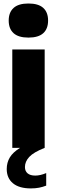

<svg xmlns="http://www.w3.org/2000/svg" viewBox="-20 -824 318 1070"><path d="M28.5 -709.5Q28.5 -755 55.8 -779.8Q83 -804.5 138.5 -804.5Q194 -804.5 221 -780Q248 -755.5 248 -709.5Q248 -663.5 221 -639Q194 -614.5 138.5 -614.5Q83 -614.5 55.8 -639Q28.5 -663.5 28.5 -709.5ZM176.5 154.5Q204.5 154.5 237.5 140.5V210.5Q218 218 197.8 222Q177.5 226 152 226Q86.5 226 52 197.2Q17.5 168.5 17.5 118Q17.5 82 34.8 53.2Q52 24.5 92 0H48.5V-548.5H229V0Q167 24.5 143 50.5Q119 76.5 119 107Q119 129.5 133.8 142Q148.5 154.5 176.5 154.5Z"/></svg>

Font: Encode Sans Semi Condensed ExBd
Style: Regular
Weight: 800
Width: 4
Designer: Multiple Designers
Foundry: Impallari Type
Version: Version 2.000